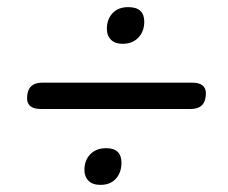

<svg xmlns="http://www.w3.org/2000/svg" viewBox="-20 -556 640 539"><path d="M324 -433Q303 -433 291.5 -444.5Q280 -456 280 -475Q280 -502 296 -519Q312 -536 340 -536Q385 -536 385 -495Q385 -468 368.5 -450.5Q352 -433 324 -433ZM95 -250Q56 -250 56 -280Q56 -324 99 -324H519Q558 -324 558 -294Q558 -250 515 -250ZM262 -37Q240 -37 228.5 -48.5Q217 -60 217 -79Q217 -106 233.5 -123Q250 -140 278 -140Q321 -140 321 -99Q321 -72 305.5 -54.5Q290 -37 262 -37Z"/></svg>

Font: Nunito SemiBold
Style: Italic
Weight: 600
Italic angle: -9°
Designer: Vernon Adams
Foundry: Vernon Adams
Version: Version 3.601; ttfautohint (v1.8.2.53-6de2)